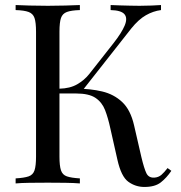

<svg xmlns="http://www.w3.org/2000/svg" viewBox="-20 -728 718 762"><path d="M297 -708V-688Q263 -687 245.5 -680.5Q228 -674 222 -656.5Q216 -639 216 -602V-106Q216 -70 222 -52Q228 -34 245.5 -28Q263 -22 297 -20V0Q274 -2 239.5 -2.5Q205 -3 170 -3Q131 -3 97 -2.5Q63 -2 42 0V-20Q76 -22 93.5 -28Q111 -34 117 -52Q123 -70 123 -106V-602Q123 -639 117 -656.5Q111 -674 93.5 -680.5Q76 -687 42 -688V-708Q63 -707 97 -706Q131 -705 170 -705Q205 -705 239.5 -706Q274 -707 297 -708ZM286 -376Q339 -376 385.5 -365Q432 -354 465 -323Q498 -292 512 -231L541 -105Q552 -59 561 -40.5Q570 -22 592 -23Q609 -24 620.5 -34Q632 -44 645 -61L660 -50Q641 -22 618 -4Q595 14 553 14Q518 14 489.5 -6.5Q461 -27 446 -94L418 -218Q409 -260 397 -291Q385 -322 359 -339.5Q333 -357 282 -357H197V-376ZM216 -357V-376Q258 -377 286.5 -393.5Q315 -410 334 -434L430 -556Q463 -598 475 -627Q487 -656 474 -671.5Q461 -687 419 -688V-708Q438 -707 458 -706.5Q478 -706 497.5 -705.5Q517 -705 534 -705Q560 -705 582 -706Q604 -707 619 -708V-688Q588 -684 559 -667.5Q530 -651 501 -615L298 -357Z"/></svg>

Font: Playfair Display
Style: Regular
Weight: 400
Designer: Claus Eggers Sørensen
Foundry: Claus Eggers Sørensen
Version: Version 1.203